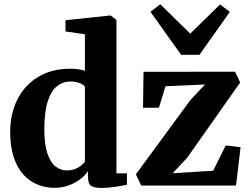

<svg xmlns="http://www.w3.org/2000/svg" viewBox="-20 -894 1200 925"><path d="M243 11Q199.5 11 160.8 -4.8Q122 -20.5 92.2 -53.5Q62.5 -86.5 45.8 -137.5Q29 -188.5 29 -259.5Q29 -344 62.8 -412.8Q96.5 -481.5 161.8 -522.2Q227 -563 320 -563Q339.5 -563 357.2 -560.2Q375 -557.5 389 -553V-729L295.5 -742.5V-796.5L506.5 -819H514L541 -798V-59H591.5V-4Q570.5 0.5 535.2 6Q500 11.5 468 11.5Q437 11.5 420.5 2Q404 -7.5 404 -41V-69.5Q389 -47 364 -28.8Q339 -10.5 308 0.2Q277 11 243 11ZM301.5 -73Q322.5 -73 339.8 -79.2Q357 -85.5 369.2 -95Q381.5 -104.5 389 -114.5V-476.5Q382 -487 362.5 -494.2Q343 -501.5 319.5 -501.5Q284 -501.5 255.5 -479.5Q227 -457.5 210.8 -408.2Q194.5 -359 193.5 -277Q193 -203.5 207.2 -158.5Q221.5 -113.5 246.2 -93.2Q271 -73 301.5 -73ZM968 -487 777.5 -478.5 745.5 -375H669L671.5 -548L1112.5 -548.5L1137 -496.5L881 -133L812 -59.5L1007 -71.5L1067.5 -193.5L1139 -184.5L1117 0H660.5L634.5 -54L898 -413ZM852.5 -630 705 -837 752 -873.5 896.5 -732 1040 -872.5 1087.5 -837 941 -630Z"/></svg>

Font: Merriweather 36pt ExtraBold
Style: Regular
Weight: 800
Designer: Eben Sorkin
Foundry: Eben Sorkin
Version: Version 2.100